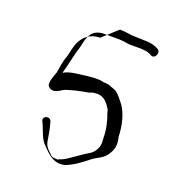

<svg xmlns="http://www.w3.org/2000/svg" viewBox="-108 -684 675 736"><g transform="rotate(20 229.5 -316.0)"><path d="M308 -592C293 -594 274 -597 258 -597C256 -597 198 -542 197 -542C157 -541 135 -522 121 -496C111 -478 108 -453 102 -431C93 -409 90 -383 86 -360C81 -344 64 -309 78 -297C93 -282 115 -293 129 -303C137 -309 152 -312 162 -315L176 -319C195 -323 212 -327 231 -330C235 -332 240 -334 245 -335L261 -336C291 -336 306 -312 318 -293L321 -281C331 -255 340 -222 340 -187C340 -186 341 -169 341 -168C342 -146 329 -126 315 -116C299 -106 283 -96 268 -85C249 -73 232 -57 208 -50C209 -49 203 -48 204 -47C195 -48 182 -47 177 -52C165 -64 149 -75 144 -95C140 -113 138 -137 131 -161C131 -162 128 -172 128 -173C123 -195 91 -187 97 -167C111 -141 117 -109 135 -87C159 -64 186 -25 237 -37C273 -51 299 -73 325 -93C345 -108 364 -112 379 -132C393 -151 400 -169 396 -196L393 -210C392 -255 380 -301 360 -329C348 -344 337 -360 322 -371C321 -371 305 -379 304 -378C293 -384 282 -386 267 -386C267 -387 253 -388 253 -389C235 -390 218 -389 201 -387C168 -382 130 -381 107 -366C110 -379 113 -388 116 -400C122 -424 127 -452 135 -475C140 -490 142 -511 148 -524C149 -524 153 -535 154 -535C162 -551 182 -561 205 -561H264C280 -561 296 -558 310 -556H329H348C353 -556 359 -556 368 -555C385 -555 393 -550 403 -545C421 -535 435 -568 418 -577C405 -584 389 -590 368 -590C348 -590 326 -592 308 -592Z"/></g></svg>

Font: Photofail
Style: Regular
Weight: 400
Foundry: Cannot Into Space Fonts
Version: Version 0.97